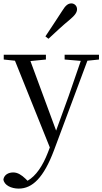

<svg xmlns="http://www.w3.org/2000/svg" viewBox="-30 -838 602 1129"><path d="M237 -624 255 -610C296 -648 336 -686 381 -723C412 -749 423 -766 423 -784C423 -805 406 -818 390 -818C370 -818 355 -806 335 -773C302 -721 269 -673 237 -624ZM350 -488 445 -480 374 -274 300 -70 149 -479 240 -488V-516H-8V-488L58 -481L263 29L252 58C221 138 182 196 132 225L120 213C97 191 74 176 48 176C20 176 -5 189 -10 217C-6 251 36 271 80 271C161 271 227 206 287 47L484 -481L552 -488V-516H350Z"/></svg>

Font: Noto Serif CJK KR
Style: Regular
Weight: 400
Designer: Ryoko NISHIZUKA 西塚涼子 (kana & ideographs); Frank Grießhammer (Latin, Greek & Cyrillic); Wenlong ZHANG 张文龙 (bopomofo); San
Foundry: Adobe
Version: Version 2.001;hotconv 1.1.0;makeotfexe 2.6.0